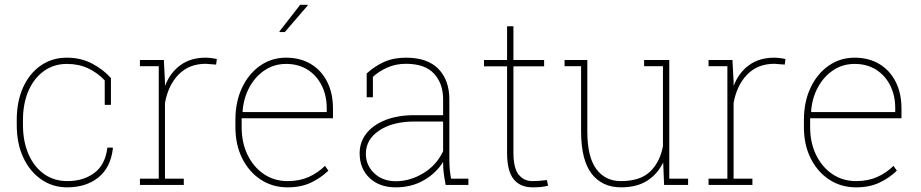

<svg xmlns="http://www.w3.org/2000/svg" viewBox="-20 -782 3894 812"><path d="M263.7 10.3Q203.1 10.3 154.8 -22.9Q106.4 -56.2 78.6 -115.5Q50.8 -174.8 50.8 -253.9V-274.4Q50.8 -353.5 77.9 -412.8Q105 -472.2 152.8 -505.1Q200.7 -538.1 262.7 -538.1Q322.3 -538.1 369.9 -512.9Q417.5 -487.8 449.2 -451.7V-338.4H422.9V-441.9Q391.6 -475.1 352.1 -493.4Q312.5 -511.7 263.2 -511.7Q207.5 -511.7 165.5 -481.4Q123.5 -451.2 100.3 -397.7Q77.1 -344.2 77.1 -274.4V-253.9Q77.1 -183.6 100.6 -129.9Q124 -76.2 166.3 -46.1Q208.5 -16.1 265.1 -16.1Q333 -16.1 379.2 -50.8Q425.3 -85.4 434.1 -157.7H456.5L457.5 -154.8Q448.2 -73.2 396 -31.5Q343.8 10.3 263.7 10.3Z M571.8 0V-26.4H651.4V-502H571.8V-528.3H672.9L677.7 -436.5V-418.5Q699.7 -475.1 743.2 -506.6Q786.6 -538.1 850.1 -538.1Q861.3 -538.1 875.7 -536.1Q890.1 -534.2 897 -532.2L894 -508.8L850.1 -512.2Q779.3 -512.2 735.1 -466.6Q690.9 -420.9 677.7 -346.2V-26.4H757.3V0Z M1196.3 10.3Q1132.8 10.3 1083 -22.2Q1033.2 -54.7 1004.4 -112.1Q975.6 -169.4 975.6 -244.1V-275.4Q975.6 -351.1 1003.4 -410.4Q1031.2 -469.7 1079.8 -503.9Q1128.4 -538.1 1189.9 -538.1Q1249.5 -538.1 1294.2 -511.5Q1338.9 -484.9 1363.5 -436.5Q1388.2 -388.2 1388.2 -322.3V-281.7H1002V-244.1Q1002 -178.7 1026.9 -127.2Q1051.8 -75.7 1095.7 -45.9Q1139.6 -16.1 1196.3 -16.1Q1246.6 -16.1 1285.4 -33.4Q1324.2 -50.8 1354.5 -80.6L1368.7 -60.1Q1335.9 -28.8 1294.4 -9.3Q1252.9 10.3 1196.3 10.3ZM1007.3 -308.1H1361.8V-324.2Q1361.8 -377.9 1340.6 -420.4Q1319.3 -462.9 1280.8 -487.3Q1242.2 -511.7 1189.9 -511.7Q1140.1 -511.7 1100.1 -485.4Q1060.1 -459 1035.2 -413.6Q1010.3 -368.2 1005.9 -311ZM1161.6 -648.9 1249.5 -761.7H1280.8L1281.7 -759.3L1184.6 -646.5H1162.6Z M1653.8 10.3Q1584.5 10.3 1542.7 -29.5Q1501 -69.3 1501 -133.8Q1501 -181.2 1529.5 -217.5Q1558.1 -253.9 1610.1 -274.4Q1662.1 -294.9 1732.4 -294.9H1854V-362.3Q1854 -428.2 1815.9 -470.2Q1777.8 -512.2 1696.3 -512.2Q1653.3 -512.2 1617.7 -496.1Q1582 -480 1557.1 -457V-370.6H1530.8V-471.2Q1563.5 -501.5 1603.8 -519.8Q1644 -538.1 1696.8 -538.1Q1788.1 -538.1 1834.2 -490.5Q1880.4 -442.9 1880.4 -361.3V-106.4Q1880.4 -85.9 1882.1 -65.9Q1883.8 -45.9 1887.7 -26.4H1960.9V0H1864.7Q1858.4 -34.7 1856.2 -53Q1854 -71.3 1854 -97.2Q1824.2 -49.3 1772.2 -19.5Q1720.2 10.3 1653.8 10.3ZM1653.8 -15.6Q1713.9 -15.6 1770 -49.3Q1826.2 -83 1854 -142.6V-268.1H1733.9Q1640.6 -268.1 1584 -230.2Q1527.3 -192.4 1527.3 -131.8Q1527.3 -82.5 1563 -49.1Q1598.6 -15.6 1653.8 -15.6Z M2232.9 10.3Q2179.7 10.3 2152.1 -24.4Q2124.5 -59.1 2124.5 -136.2V-501.5H2026.9V-528.3H2124.5V-670.9H2151.4V-528.3H2281.2V-501.5H2151.4V-136.2Q2151.4 -71.3 2173.3 -43.7Q2195.3 -16.1 2231.4 -16.1Q2247.1 -16.1 2259.3 -17.1Q2271.5 -18.1 2293 -20.5L2297.9 3.4Q2283.2 7.3 2267.8 8.8Q2252.4 10.3 2232.9 10.3Z M2606.4 10.3Q2526.4 10.3 2481.9 -47.6Q2437.5 -105.5 2437.5 -227.1V-502H2367.7V-528.3H2463.9V-226.1Q2463.9 -118.7 2501.7 -67.4Q2539.6 -16.1 2605.5 -16.1Q2688 -16.1 2729.7 -56.6Q2771.5 -97.2 2783.7 -164.1V-502H2704.1V-528.3H2810.5V-26.4H2890.1V0H2788.6L2784.7 -94.7Q2759.8 -44.4 2716.1 -17.1Q2672.4 10.3 2606.4 10.3Z M2976.6 0V-26.4H3056.2V-502H2976.6V-528.3H3077.6L3082.5 -436.5V-418.5Q3104.5 -475.1 3147.9 -506.6Q3191.4 -538.1 3254.9 -538.1Q3266.1 -538.1 3280.5 -536.1Q3294.9 -534.2 3301.8 -532.2L3298.8 -508.8L3254.9 -512.2Q3184.1 -512.2 3139.9 -466.6Q3095.7 -420.9 3082.5 -346.2V-26.4H3162.1V0Z M3600.6 10.3Q3537.1 10.3 3487.3 -22.2Q3437.5 -54.7 3408.7 -112.1Q3379.9 -169.4 3379.9 -244.1V-275.4Q3379.9 -351.1 3407.7 -410.4Q3435.5 -469.7 3484.1 -503.9Q3532.7 -538.1 3594.2 -538.1Q3653.8 -538.1 3698.5 -511.5Q3743.2 -484.9 3767.8 -436.5Q3792.5 -388.2 3792.5 -322.3V-281.7H3406.2V-244.1Q3406.2 -178.7 3431.2 -127.2Q3456.1 -75.7 3500 -45.9Q3543.9 -16.1 3600.6 -16.1Q3650.9 -16.1 3689.7 -33.4Q3728.5 -50.8 3758.8 -80.6L3772.9 -60.1Q3740.2 -28.8 3698.7 -9.3Q3657.2 10.3 3600.6 10.3ZM3411.6 -308.1H3766.1V-324.2Q3766.1 -377.9 3744.9 -420.4Q3723.6 -462.9 3685.1 -487.3Q3646.5 -511.7 3594.2 -511.7Q3544.4 -511.7 3504.4 -485.4Q3464.4 -459 3439.5 -413.6Q3414.6 -368.2 3410.2 -311Z"/></svg>

Font: Roboto Slab Thin
Style: Regular
Weight: 100
Designer: Google
Version: Version 2.000; ttfautohint (v1.8.1.43-b0c9)